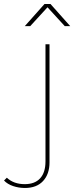

<svg xmlns="http://www.w3.org/2000/svg" viewBox="-106 -737 381 954"><path d="M-86 160 -72 146Q-38 178 17 178Q67 178 93.5 149Q120 120 120 65V-517H140V70Q140 128 108 162.5Q76 197 18 197Q-13 197 -41 187.5Q-69 178 -86 160ZM115 -717H145L243 -607H216L128 -703H132L44 -607H17Z"/></svg>

Font: iiserrat Thin
Style: Regular
Weight: 100
Designer: Akira Ohta
Foundry: Akira Ohta
Version: Version 1.200;Glyphs 3.3.1 (3343)